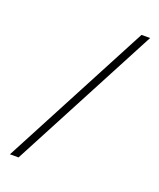

<svg xmlns="http://www.w3.org/2000/svg" viewBox="-156 -823 868 1048"><g transform="rotate(20 278.5 -299.0)"><path d="M482 -728H532L80 130H30Z"/></g></svg>

Font: RL Madena Variable
Style: Regular
Weight: 400
Designer: I Kadek Wantara Putra
Foundry: Roughlines ID
Version: Version 1.000;Glyphs 3.1.2 (3151)